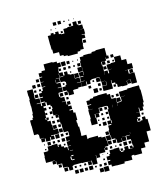

<svg xmlns="http://www.w3.org/2000/svg" viewBox="-137 -1046 1026 1176"><g transform="rotate(-15 376.5 -458.5)"><path d="M411 -516H381V-546H405V-548H383V-574H405V-578H383V-604H409V-582H411V-606H435H411V-633H410V-607H382V-635H408V-669H413V-694H437V-700H475V-699H491V-706H517V-710H575V-660H585V-642H567V-652H565V-632H532V-610H535V-572H557V-553H563V-574H583V-575H560V-607H587V-610H616V-641H656V-610H685V-577H712V-545H683V-544H660V-543H678V-519H684V-518H713V-488V-454H679V-483H657V-482H677V-460H655V-480H653V-454H619V-457H592V-478H583V-489H564V-509H561V-486H531V-511H529V-488H503V-514H526V-515H500V-543H498V-546H472V-545H447V-540H437V-520H415V-540H411ZM106 -101H86V-121H102V-123H85V-122H47V-160H49V-188H75V-192H81V-216H109V-218H143V-197H148V-209H164V-193H152H178V-183H198V-162H202V-185H222V-187H202V-215H222V-218H203V-244H228V-272H227V-275H200V-304H199V-330H195V-372H177V-390H191V-391H166V-431H171V-449H164V-460H145V-481H137V-460H120V-449H134V-433H120V-417H119V-388H133V-374H122V-365H140V-338H143V-306H171V-276H141V-304V-276H119V-272H137V-250H115V-268H110V-247H82V-268H77V-250H55V-272H73V-274H49V-300H45V-305H20V-335V-364H19V-398H37V-410H43V-434H47V-460H48V-482H47V-520H50V-543H48V-579H84V-543H82V-520H85V-515H110V-487H85V-484H109V-465H115V-482H136V-488H113V-514H133V-519H114V-543H133V-554H143V-574H163V-577H142V-605H160V-607H142V-635H160V-639H144V-663H165V-672H188V-709H244V-705H270V-694H289V-668H270V-658H283V-644H269V-657H266V-633H288V-611H326V-606H351V-577H352V-575H380V-547H356V-545H380V-517H356V-511H327V-510H322V-485H290V-510H286V-491H266V-511H285V-518H263V-544H285V-552H292V-571H286V-576H261V-605H238V-603H258V-579H235V-574H259V-548H235V-545H260V-517H233V-514H230V-491H236V-484H259V-458H237V-456H261V-434H266V-451H286V-431H269V-422H287V-400H269V-394H289V-375H300V-327H293V-310H295V-285H300V-237H299V-225H330V-197H332H336V-201H396V-190H415V-184H439V-158H442V-185H469V-218H486H473V-244H494V-250H475V-272H497V-301H496V-341H502V-361H496V-364H473H444V-333H411V-310H415V-332H437V-310H415V-272H377V-310H381V-335H380V-367H408V-368H383V-394H406V-398H383V-424H406V-431H429V-438H457V-440H515V-429H534V-401H536V-397H562V-365H589V-368H593V-394H619V-395H590V-427H619V-428H644V-433H673V-434H719V-407H722V-355H721V-326H715V-302H681V-276H660V-275H680V-247H660V-238H673V-224H659V-237H654V-219H675V-222H686V-241H706V-222H717V-193H718V-149H691V-136V-86H660V-57H631V-26H581V-31H568V-29H563V-4H529V-5H512V5H460V4H431V-9H414V-33H431V-39H414V-63H434V-73H441V-96H469V-98H503V-74H509V-88H523V-74H509V-67H524V-73H534V-93H558V-73H568V-71H581V-73H568V-89H584V-76H590V-92H587V-121H586V-129H564V-153H586V-156H562V-155H537V-154H559V-128H533V-150H531V-126H501V-150H496V-131H476V-151H495V-158H473V-184H486H470V-157H443V-124H420V-119H434V-103H418V-117H415V-92H377V-70H355V-90H353V-64H351V-36H321V-63H288V-64H259V-66H231H205V-62H198V-39H174V-62H167V-40H145V-62H167V-66H141V-93H138V-94H109V-117H106ZM319 -668H293V-694H319ZM345 -672H327V-690H345ZM399 -678H393V-684H399ZM369 -678H363V-684H369ZM615 -642H597V-660H615ZM405 -642H387V-660H405ZM314 -643H298V-659H314ZM343 -644H329V-658H343ZM371 -646H361V-656H371ZM264 -609V-631H262V-606H286V-609ZM316 -611H296V-631H316ZM556 -611H536V-631H556ZM135 -612H117V-630H135ZM584 -613H568V-629H584ZM611 -616H601V-626H611ZM340 -617H332V-625H340ZM379 -578H353V-604H379ZM106 -581H86V-601H106ZM555 -582H537V-600H555ZM135 -582H117V-600H135ZM234 -580V-599H232V-580ZM535 -551V-572H534V-551ZM320 -552V-571V-552ZM103 -554H89V-568H103ZM132 -555H120V-567H132ZM281 -556H271V-566H281ZM498 -519H474V-543H498ZM707 -520H685V-542H707ZM106 -521H86V-541H106ZM461 -526H451V-536H461ZM256 -491H236V-511H256ZM494 -493H478V-509H494ZM434 -493H418V-509H434ZM561 -456H531H501V-486H531H561ZM469 -458H443V-484H469ZM283 -464H269V-478H283ZM583 -464H569V-478H583ZM493 -464H479V-478H493ZM162 -435H150V-447H162ZM164 -403H148V-419H164ZM584 -403H568V-419H584ZM553 -404H539V-418H553ZM132 -405H120V-417H132ZM588 -369H564V-393H588ZM113 -377H119V-388H113ZM161 -376H151V-386H161ZM197 -372V-386H195V-372ZM562 -345V-365H561V-345ZM531 -345V-361H530V-345ZM465 -342H447V-360H465ZM164 -343H148V-359H164ZM194 -343H178V-359H194ZM494 -343H478V-359H494ZM659 -337H671H659ZM167 -310H145V-332H167ZM194 -313H178V-329H194ZM493 -314H479V-328H493ZM462 -315H450V-327H462ZM197 -280H175V-302H197ZM707 -280H685V-302H707ZM463 -284H449V-298H463ZM492 -285H480V-297H492ZM430 -287H422V-295H430ZM168 -249H144V-273H168ZM467 -250H445V-272H467ZM501 -253V-272H497V-253ZM194 -253H178V-269H194ZM223 -254H209V-268H223ZM432 -255H420V-267H432ZM702 -255H690V-267H702ZM196 -221H176V-241H196ZM106 -221H86V-241H106ZM133 -224H119V-238H133ZM163 -224H149V-238H163ZM69 -228H63V-234H69ZM466 -191H446V-211H466ZM191 -196H181V-206H191ZM70 -197H62V-205H70ZM230 -160V-177V-160ZM592 -161V-172H591V-161ZM207 -155H227V-157H207ZM467 -130H445V-152H467ZM207 -121H221V-127H207ZM557 -100H535V-122H557ZM205 -100V-96H221V-101H206V-120H200V-100ZM584 -103H568V-119H584ZM463 -104H449V-118H463ZM523 -104H509V-118H523ZM490 -107H482V-115H490ZM135 -72H117V-90H135ZM429 -78H423V-84H429ZM398 -79H394V-83H398ZM317 -40H295V-62H317ZM222 -45H210V-57H222ZM282 -45H270V-57H282ZM251 -46H241V-56H251ZM401 -46H391V-56H401ZM318 -9H294V-33H318ZM257 -10H235V-32H257ZM227 -10H205V-32H227ZM285 -12H267V-30H285ZM404 -13H388V-29H404ZM373 -14H359V-28H373ZM341 -16H331V-26H341ZM411 24H381V-6H411ZM378 21H354V-3H378ZM357 -921H337V-941H357ZM327 -921H307V-941H327ZM381 -927H373V-935H381ZM410 -928H404V-934H410ZM439 -929H435V-933H439ZM409 -719H345V-725H321V-733H299V-757H263V-783H259V-812H258V-870H278V-880H296V-870H307V-881H327V-863H339V-859H361V-887H387V-891H425V-913H449V-891H457V-884H480V-858H461V-857H483V-825H461V-822H478V-800H456V-792H454V-764H451V-737H428V-730H409ZM476 -892H458V-910H476ZM414 -894H400V-908H414ZM290 -898H284V-904H290ZM319 -899H315V-903H319ZM353 -865H341V-877H353ZM476 -772H458V-790H476Z"/></g></svg>

Font: Rubik Storm
Style: Regular
Weight: 400
Designer: Hubert and Fischer, NaN
Foundry: Hubert and Fischer, NaN
Version: Version 2.201